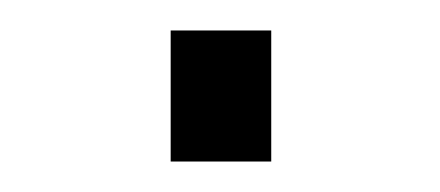

<svg xmlns="http://www.w3.org/2000/svg" viewBox="-20 -106 289 126"><path d="M92 0V-86H158V0Z"/></svg>

Font: Oxanium ExtraLight
Style: Regular
Weight: 200
Designer: Severin Meyer
Version: Version 2.000